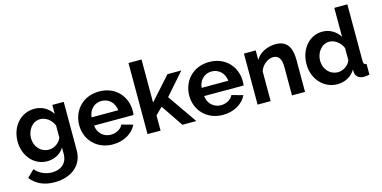

<svg xmlns="http://www.w3.org/2000/svg" viewBox="-86 -1206 3785 1904"><g transform="rotate(-15 1806.0 -253.5)"><path d="M30 -262C30 -118 126 3 266 3C337 3 405 -31 440 -91V-25C440 77 367 122 283 122C215 122 151 92 111 43L38 114C94 183 169 223 283 223C451 223 574 130 574 -25V-524H457V-432C417 -493 355 -533 274 -533C130 -533 30 -413 30 -262ZM440 -192C421 -144 369 -104 311 -104C229 -104 167 -172 167 -258C167 -341 221 -419 303 -419C359 -419 416 -378 440 -317Z M938 10C1054 10 1144 -47 1182 -127L1067 -159C1050 -116 996 -88 943 -88C873 -88 811 -137 804 -219H1209C1211 -230 1212 -247 1212 -264C1212 -406 1110 -533 939 -533C768 -533 662 -408 662 -259C662 -114 769 10 938 10ZM801 -304C808 -383 865 -436 937 -436C1010 -436 1067 -383 1075 -304Z M1652 0H1795L1586 -301L1781 -523H1639L1428 -288V-730H1294V0H1428V-156L1499 -226Z M2068 10C2184 10 2274 -47 2312 -127L2197 -159C2180 -116 2126 -88 2073 -88C2003 -88 1941 -137 1934 -219H2339C2341 -230 2342 -247 2342 -264C2342 -406 2240 -533 2069 -533C1898 -533 1792 -408 1792 -259C1792 -114 1899 10 2068 10ZM1931 -304C1938 -383 1995 -436 2067 -436C2140 -436 2197 -383 2205 -304Z M2911 0V-327C2911 -429 2884 -533 2753 -533C2662 -533 2584 -493 2545 -427V-524H2424V0H2558V-306C2578 -369 2640 -415 2694 -415C2746 -415 2777 -378 2777 -294V0Z M2996 -262C2996 -110 3100 10 3245 10C3317 10 3388 -25 3427 -91L3429 -58C3433 -19 3467 7 3515 7C3530 7 3547 5 3572 0V-109C3549 -111 3541 -121 3541 -150V-730H3407V-432C3372 -491 3307 -533 3230 -533C3094 -533 2996 -413 2996 -262ZM3407 -192C3389 -141 3331 -104 3280 -104C3196 -104 3135 -172 3135 -259C3135 -343 3191 -419 3272 -419C3326 -419 3385 -375 3407 -317Z"/></g></svg>

Font: FIGSv2-sans-serif
Style: Bold
Weight: 700
Designer: Matt McInerney, Pablo Impallari, Rodrigo Fuenzalida,Mirko Velimirovic
Foundry: Matt McInerney, Pablo Impallari, Rodrigo Fuenzalida
Version: Version 4.021;hotconv 1.0.109;makeotfexe 2.5.65596